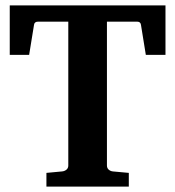

<svg xmlns="http://www.w3.org/2000/svg" viewBox="-20 -691 649 711"><path d="M520 -487.8 502 -599.1Q500.5 -610.8 487.8 -610.8H376V-78.1Q376 -68.4 382.6 -62.7Q389.2 -57.1 397.9 -56.2L457 -50.8V0H151.9V-50.8L210 -56.2Q219.2 -57.1 226.1 -62.7Q232.9 -68.4 232.9 -78.1V-610.8H121.1Q107.4 -610.8 106 -599.1L87.9 -487.8H16.1V-670.9H592.8V-487.8Z"/></svg>

Font: Charis SIL Viet
Style: Bold
Weight: 700
Foundry: SIL International
Version: Version 5.000